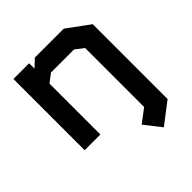

<svg xmlns="http://www.w3.org/2000/svg" viewBox="-184 -598 907 907"><g transform="rotate(-45 269.0 -145.0)"><path d="M498 -395V105L391 187L326 104L393 53V-341L351 -373H197L155 -341V-1H50V-477H155V-441L193 -477H386Z"/></g></svg>

Font: Turret Road ExtraBold
Style: Regular
Weight: 800
Designer: Noponies
Foundry: Noponies
Version: Version 1.001; ttfautohint (v1.8)